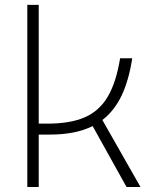

<svg xmlns="http://www.w3.org/2000/svg" viewBox="-20 -752 626 772"><path d="M89.8 0V-732.4H135.7V-254.9H170.9Q262.7 -254.9 321.3 -280.5Q379.9 -306.2 413.6 -363.8Q447.3 -421.4 462.9 -517.6H511.7Q498 -428.7 468.8 -367.4Q439.5 -306.2 391.6 -269.5L544.9 0H488.8L352.5 -245.1Q284.7 -210.9 180.7 -210.9H135.7V0Z"/></svg>

Font: Cascadia Mono ExtraLight
Style: Regular
Weight: 200
Monospace: yes
Designer: Aaron Bell
Foundry: Saja Typeworks
Version: Version 2404.023; ttfautohint (v1.8.4)